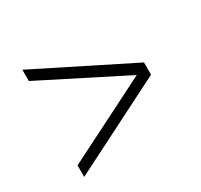

<svg xmlns="http://www.w3.org/2000/svg" viewBox="-134 -825 1016 971"><g transform="rotate(-30 374.5 -339.0)"><path d="M98.6 -652.3 649.9 -376.5V-305.2L98.6 -26.4V-93.8L586.4 -339.8L98.6 -586.4Z"/></g></svg>

Font: Now
Style: Regular
Weight: 400
Designer: Alfredo Marco Pradil
Foundry: Alfredo Marco Pradil
Version: Version 1.002;PS 001.002;hotconv 1.0.88;makeotf.lib2.5.64775